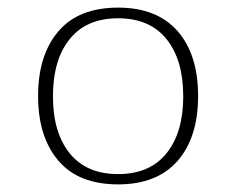

<svg xmlns="http://www.w3.org/2000/svg" viewBox="-20 -479 620 504"><path d="M290 5Q186 5 133 -57.5Q80 -120 80 -227Q80 -334 133 -396.5Q186 -459 290 -459Q392 -459 446 -397.5Q500 -336 500 -227Q500 -118 446 -56.5Q392 5 290 5ZM290 -22Q373 -22 417 -76.5Q461 -131 461 -226Q461 -322 417 -376.5Q373 -431 290 -431Q207 -431 163 -376.5Q119 -322 119 -226Q119 -131 163 -76.5Q207 -22 290 -22Z"/></svg>

Font: Noto Serif Thai ExtraLight
Style: Regular
Weight: 250
Version: Version 2.001